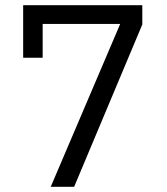

<svg xmlns="http://www.w3.org/2000/svg" viewBox="-20 -718 640 738"><path d="M175 0 442 -626H144V-496H69V-698H527V-624L265 0Z"/></svg>

Font: IBM Plex Sans Thai Looped
Style: Regular
Weight: 400
Designer: Mike Abbink, Paul van der Laan, Pieter van Rosmalen, Ben Mitchell, Mark Frömberg
Foundry: Bold Monday
Version: Version 1.1